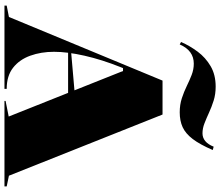

<svg xmlns="http://www.w3.org/2000/svg" viewBox="-83 -903 986 860"><g transform="rotate(90 410.0 -473.0)"><path d="M5 0V-10L56 -20L341 -708H493L767 -20L815 -10V0H432V-5L502 -19L298 -531H285L281 -521Q247 -436 229.5 -358.5Q212 -281 212 -222Q212 -164 229.5 -115.5Q247 -67 283.5 -38.5Q320 -10 378 -10V0ZM172 -285V-295L402 -315V-285ZM483 -785Q449 -785 420 -794.5Q391 -804 365.5 -816.5Q340 -829 315.5 -838.5Q291 -848 265 -848Q236 -848 214.5 -832.5Q193 -817 179 -785L168 -791Q185 -830 211.5 -865.5Q238 -901 276.5 -923.5Q315 -946 368 -946Q402 -946 430.5 -937Q459 -928 484 -916.5Q509 -905 532 -896Q555 -887 577 -887Q597 -887 612 -899.5Q627 -912 637 -937L652 -933Q627 -875 602.5 -843Q578 -811 549.5 -798Q521 -785 483 -785Z"/></g></svg>

Font: Kalnia Thin
Style: Bold
Weight: 700
Version: Version 1.105